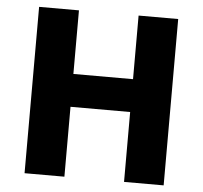

<svg xmlns="http://www.w3.org/2000/svg" viewBox="-51 -768 868 821"><g transform="rotate(5 382.5 -357.0)"><path d="M681 0H511V-300H255V0H84V-714H255V-441H511V-714H681Z"/></g></svg>

Font: Noto Sans Gujarati UI ExtraBold
Style: Regular
Weight: 800
Designer: Jelle Bosma - Monotype Design Team, Universal Thirst
Foundry: Monotype Imaging Inc.
Version: Version 2.106; ttfautohint (v1.8.4.7-5d5b)